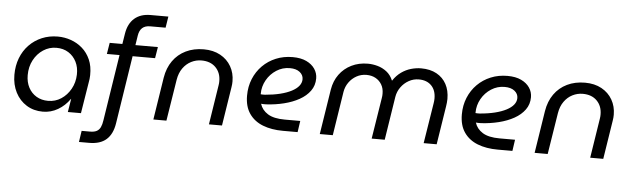

<svg xmlns="http://www.w3.org/2000/svg" viewBox="-54 -939 4439 1350"><g transform="rotate(5 2165.5 -263.5)"><path d="M263.4 13Q198.6 13 148.6 -18Q98.6 -49 70.4 -103.8Q42.2 -158.6 42.2 -228.2Q42.2 -292.4 62.9 -346.3Q83.6 -400.2 121.7 -439.6Q159.8 -479 211.2 -500.7Q262.6 -522.4 323.4 -522.4Q371 -522.4 416 -506.7Q461 -491 496.9 -459.7Q532.8 -428.4 553.6 -381.5Q574.4 -334.6 573.2 -271.6Q572.8 -257.4 571.4 -244.9Q570 -232.4 567.6 -220.4L532 0H439.4L454.6 -93.4H453Q419 -44.4 369.5 -15.7Q320 13 263.4 13ZM294 -66Q344.8 -66 385.9 -93Q427 -120 452.6 -165.8Q478.2 -211.6 479.8 -267.6Q481.4 -318.2 461.7 -357.5Q442 -396.8 405.8 -419.8Q369.6 -442.8 320.4 -442.8Q270.2 -442.8 228 -415.2Q185.8 -387.6 160.7 -340.3Q135.6 -293 135.6 -234Q135.6 -183.8 155.8 -146Q176 -108.2 211.6 -87.1Q247.2 -66 294 -66Z M535.6 203 547.6 123.6H605.8Q636.4 123.6 653.8 114.2Q671.2 104.8 680.4 85.5Q689.6 66.2 693.8 36L766.6 -430.6H677.2L690.2 -510H779.6L791.6 -585Q803 -655 845.9 -692.5Q888.8 -730 959.2 -730H1085L1072.4 -650.6H963.8Q928 -650.6 908 -632.6Q888 -614.6 882.4 -578.6L871.8 -510H1030.4L1017.4 -430.6H858.8L784 49.6Q772.2 126 729 164.5Q685.8 203 607.4 203Z M1043 0 1089.8 -299Q1101.2 -368.8 1136.6 -418.7Q1172 -468.6 1227.4 -495.5Q1282.8 -522.4 1353.6 -522.4Q1421.2 -522.4 1470.8 -495.1Q1520.4 -467.8 1547.2 -420.8Q1574 -373.8 1574 -315.6Q1574 -306.2 1573.2 -295.4Q1572.4 -284.6 1570.4 -273.6L1527.4 0H1435.2L1479 -279.4Q1480.4 -287.4 1480.9 -294.7Q1481.4 -302 1481.4 -309Q1481.4 -368.6 1444.6 -405.8Q1407.8 -443 1344.2 -443Q1306.4 -443 1272.1 -425.7Q1237.8 -408.4 1213.8 -374.8Q1189.8 -341.2 1181.8 -292.6L1135.2 0Z M1957 0Q1876.6 0 1815.3 -23.9Q1754 -47.8 1719.3 -97.7Q1684.6 -147.6 1684.6 -224.6Q1684.6 -288.8 1706.9 -343Q1729.2 -397.2 1769.3 -437.5Q1809.4 -477.8 1863.5 -500.1Q1917.6 -522.4 1981.2 -522.4Q2039 -522.4 2078.1 -503.8Q2117.2 -485.2 2137.8 -454.6Q2158.4 -424 2158.4 -387.2Q2158.4 -337.2 2130.7 -299.1Q2103 -261 2056.1 -234.8Q2009.2 -208.6 1949.4 -193.7Q1889.6 -178.8 1825 -175.2Q1814.4 -174.6 1805.4 -175Q1796.4 -175.4 1788 -176.2Q1801.4 -132.4 1843.5 -106.1Q1885.6 -79.8 1963.4 -79.8H2072.8L2061.2 0ZM1779.4 -242.4Q1786.2 -242 1793.7 -241.6Q1801.2 -241.2 1809.2 -241.8Q1868.6 -246.6 1915.7 -258.3Q1962.8 -270 1995.9 -287.3Q2029 -304.6 2046.2 -326.3Q2063.4 -348 2063.4 -373.2Q2063.4 -403.2 2038.1 -423.3Q2012.8 -443.4 1968 -443.4Q1916.6 -443.4 1873.5 -415.7Q1830.4 -388 1805 -342.9Q1779.6 -297.8 1779.4 -245.6Q1779.4 -244.6 1779.4 -244.2Q1779.4 -243.8 1779.4 -242.4Z M2217.6 0 2267.6 -318Q2277.8 -380.2 2311.2 -425.8Q2344.6 -471.4 2396.2 -496.9Q2447.8 -522.4 2512 -522.4Q2545.8 -522.4 2580.6 -512.7Q2615.4 -503 2644.6 -480.5Q2673.8 -458 2690.4 -418.6H2691.4Q2716.2 -456.2 2748.8 -479.2Q2781.4 -502.2 2817.5 -512.3Q2853.6 -522.4 2887.6 -522.4Q2952 -522.4 2997.3 -497.4Q3042.6 -472.4 3066.4 -428Q3090.2 -383.6 3090.2 -324Q3090.2 -310.8 3088.7 -297.3Q3087.2 -283.8 3085.2 -270.8L3042.6 0H2950.8L2996.4 -285.8Q2997.8 -293.8 2998.6 -302.6Q2999.4 -311.4 2999.4 -319.6Q2999.4 -377.4 2967 -410.4Q2934.6 -443.4 2878.2 -443.4Q2840.6 -443.4 2807.6 -424.9Q2774.6 -406.4 2752.4 -375.4Q2730.2 -344.4 2724 -306.6L2676 0H2583.8L2629.6 -287.8Q2631.6 -296.8 2632.1 -305.6Q2632.6 -314.4 2632.6 -322.2Q2632.6 -358.6 2616.6 -385.6Q2600.6 -412.6 2573.1 -427.8Q2545.6 -443 2508.8 -443Q2471 -443 2439 -425.3Q2407 -407.6 2385.6 -377.5Q2364.2 -347.4 2358 -310.4L2309.4 0Z M3473 0Q3392.6 0 3331.3 -23.9Q3270 -47.8 3235.3 -97.7Q3200.6 -147.6 3200.6 -224.6Q3200.6 -288.8 3222.9 -343Q3245.2 -397.2 3285.3 -437.5Q3325.4 -477.8 3379.5 -500.1Q3433.6 -522.4 3497.2 -522.4Q3555 -522.4 3594.1 -503.8Q3633.2 -485.2 3653.8 -454.6Q3674.4 -424 3674.4 -387.2Q3674.4 -337.2 3646.7 -299.1Q3619 -261 3572.1 -234.8Q3525.2 -208.6 3465.4 -193.7Q3405.6 -178.8 3341 -175.2Q3330.4 -174.6 3321.4 -175Q3312.4 -175.4 3304 -176.2Q3317.4 -132.4 3359.5 -106.1Q3401.6 -79.8 3479.4 -79.8H3588.8L3577.2 0ZM3295.4 -242.4Q3302.2 -242 3309.7 -241.6Q3317.2 -241.2 3325.2 -241.8Q3384.6 -246.6 3431.7 -258.3Q3478.8 -270 3511.9 -287.3Q3545 -304.6 3562.2 -326.3Q3579.4 -348 3579.4 -373.2Q3579.4 -403.2 3554.1 -423.3Q3528.8 -443.4 3484 -443.4Q3432.6 -443.4 3389.5 -415.7Q3346.4 -388 3321 -342.9Q3295.6 -297.8 3295.4 -245.6Q3295.4 -244.6 3295.4 -244.2Q3295.4 -243.8 3295.4 -242.4Z M3734 0 3780.8 -299Q3792.2 -368.8 3827.6 -418.7Q3863 -468.6 3918.4 -495.5Q3973.8 -522.4 4044.6 -522.4Q4112.2 -522.4 4161.8 -495.1Q4211.4 -467.8 4238.2 -420.8Q4265 -373.8 4265 -315.6Q4265 -306.2 4264.2 -295.4Q4263.4 -284.6 4261.4 -273.6L4218.4 0H4126.2L4170 -279.4Q4171.4 -287.4 4171.9 -294.7Q4172.4 -302 4172.4 -309Q4172.4 -368.6 4135.6 -405.8Q4098.8 -443 4035.2 -443Q3997.4 -443 3963.1 -425.7Q3928.8 -408.4 3904.8 -374.8Q3880.8 -341.2 3872.8 -292.6L3826.2 0Z"/></g></svg>

Font: MuseoModerno Thin
Style: Italic
Weight: 100
Italic angle: -9°
Designer: Pablo Cosgaya, Héctor Gatti, Marcela Romero, and the Authors of The MuseoModerno Project.
Foundry: Omnibus-Type Team
Version: Version 1.003